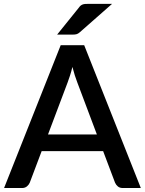

<svg xmlns="http://www.w3.org/2000/svg" viewBox="-22 -948 730 968"><path d="M466.5 -270 367.5 -533Q355.5 -563.5 343 -610.5Q337.5 -587 331 -567.2Q324.5 -547.5 319 -532.5L220 -270ZM688 0H597.5Q582 0 572.5 -7.8Q563 -15.5 558 -27L498 -186H188L128 -27Q124 -17 114 -8.5Q104 0 89 0H-1.5L284 -720H402.5ZM543 -928.5 380.5 -785.5Q371.5 -777.5 363.5 -775.5Q355.5 -773.5 343.5 -773.5H266L376 -910Q380.5 -916.5 385 -920Q389.5 -923.5 395 -925.5Q400.5 -927.5 407.2 -928Q414 -928.5 423 -928.5Z"/></svg>

Font: Lato 2
Style: Regular
Weight: 600
Designer: Lukasz Dziedzic with Adam Twardoch and Botio Nikoltchev
Foundry: tyPoland Lukasz Dziedzic
Version: Version 2.015; 2015-08-06; http://www.latofonts.com/